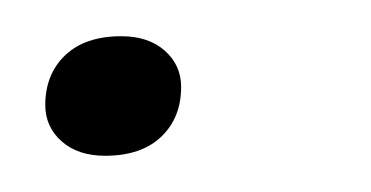

<svg xmlns="http://www.w3.org/2000/svg" viewBox="-20 -81 205 106"><path d="M38 5Q23 5 14 -3Q5 -11 5 -23Q5 -40 16 -50.5Q27 -61 47 -61Q62 -61 71 -53Q80 -45 80 -33Q80 -16 69 -5.5Q58 5 38 5Z"/></svg>

Font: Creato Display Light
Style: Italic
Weight: 300
Italic angle: -10°
Version: Version 1.000